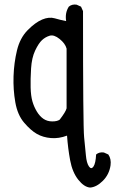

<svg xmlns="http://www.w3.org/2000/svg" viewBox="-20 -710 540 865"><path d="M386 135Q359 133 332.5 99.5Q306 66 296 12Q286 -42 282 -99Q245 -85 209.5 -88Q174 -91 146.5 -106.5Q119 -122 89 -157Q59 -192 49 -249Q39 -306 41 -366.5Q43 -427 56.5 -483Q70 -539 104.5 -574Q139 -609 170 -622Q201 -635 226.5 -627.5Q252 -620 278 -615Q272 -652 290 -680Q304 -692 325 -689L345 -680L354 -660Q354 -139 359 -91.5Q364 -44 367 -10Q370 24 380.5 39.5Q391 55 401 40.5Q411 26 413 -14Q427 -26 448 -23L468 -14Q482 6 478 35Q472 76 443.5 104.5Q415 133 386 135ZM249 -171Q276 -206 280 -222V-491Q274 -514 248.5 -534.5Q223 -555 203.5 -549Q184 -543 169 -529Q154 -515 138.5 -482.5Q123 -450 120 -401.5Q117 -353 118 -315.5Q119 -278 126 -253.5Q133 -229 146 -207.5Q159 -186 176 -174.5Q193 -163 215.5 -163Q238 -163 249 -171Z"/></svg>

Font: NaniFont Regular
Style: Regular
Weight: 400
Designer: Nanigashitei
Version: Version 1.036